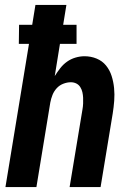

<svg xmlns="http://www.w3.org/2000/svg" viewBox="-20 -755 540 775"><path d="M2 0 97 -578H56L57 -655H110L123 -735H248L235 -655H289V-578H222L201 -448Q211 -464 223 -479.5Q235 -495 250.5 -506Q266 -517 284.5 -522.5Q303 -528 321 -528Q347 -528 370 -518.5Q393 -509 408 -490.5Q423 -472 430.5 -448.5Q438 -425 440.5 -399.5Q443 -374 441 -348Q439 -322 435 -297L386 0H261L313 -314Q315 -325 315.5 -337Q316 -349 315.5 -360.5Q315 -372 312.5 -383Q310 -394 304 -403.5Q298 -413 288 -418Q278 -423 266 -423Q251 -423 235.5 -417Q220 -411 209 -399Q198 -387 192 -372Q186 -357 183 -341L127 0Z"/></svg>

Font: Iosevka Extrabold
Style: Italic
Weight: 800
Italic angle: -9°
Monospace: yes
Designer: Belleve Invis
Foundry: Belleve Invis
Version: Version 32.5.0; ttfautohint (v1.8.4)